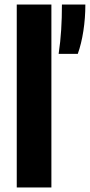

<svg xmlns="http://www.w3.org/2000/svg" viewBox="-20 -828 397 848"><path d="M54 0V-808H207V0ZM253.5 -808H357Q357 -748 348.2 -691.2Q339.5 -634.5 323.5 -590H239Q247 -644 250.2 -696Q253.5 -748 253.5 -808Z"/></svg>

Font: Encode Sans Semi Condensed
Style: Bold
Weight: 700
Width: 4
Designer: Multiple Designers
Foundry: Impallari Type
Version: Version 2.000